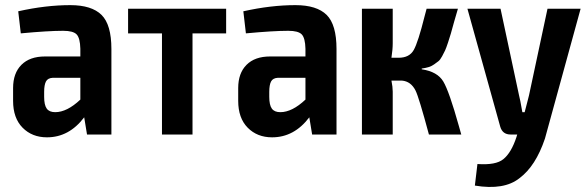

<svg xmlns="http://www.w3.org/2000/svg" viewBox="-20 -524 2290 748"><path d="M254 -504Q337 -504 375.5 -466Q414 -428 414 -333V0H319L308 -67Q249 11 163 11Q105 11 68 -26.5Q31 -64 31 -131V-181Q31 -239 63.5 -271.5Q96 -304 155 -304H293V-334Q292 -376 278.5 -390Q265 -404 226 -404Q168 -404 61 -394L51 -480Q158 -504 254 -504ZM195 -87Q241 -87 293 -136V-221H186Q166 -220 159 -206.5Q152 -193 152 -166V-147Q152 -115 162 -101Q172 -87 195 -87Z M861 -394H730V0H611V-394H479V-490H861Z M1131 -504Q1214 -504 1252.5 -466Q1291 -428 1291 -333V0H1196L1185 -67Q1126 11 1040 11Q982 11 945 -26.5Q908 -64 908 -131V-181Q908 -239 940.5 -271.5Q973 -304 1032 -304H1170V-334Q1169 -376 1155.5 -390Q1142 -404 1103 -404Q1045 -404 938 -394L928 -480Q1035 -504 1131 -504ZM1072 -87Q1118 -87 1170 -136V-221H1063Q1043 -220 1036 -206.5Q1029 -193 1029 -166V-147Q1029 -115 1039 -101Q1049 -87 1072 -87Z M1623 -257V-254Q1684 -245 1707 -206.5Q1730 -168 1768 -32Q1774 -11 1777 0H1651Q1612 -145 1599 -171Q1581 -207 1546 -210Q1543 -210 1540 -210H1505Q1510 -185 1510 -167V0H1390V-490H1510V-356Q1510 -331 1505 -299H1533Q1575 -299 1592 -329.5Q1609 -360 1634 -460Q1639 -480 1642 -490H1764Q1758 -471 1749 -438.5Q1740 -406 1736.5 -393.5Q1733 -381 1725.5 -358.5Q1718 -336 1714 -327.5Q1710 -319 1702.5 -305Q1695 -291 1688 -285.5Q1681 -280 1671 -273Q1661 -266 1649.5 -262.5Q1638 -259 1623 -257Z M2242 -490 2103 16Q2067 123 2004 170Q1944 218 1830 199L1840 115Q1912 120 1941 96Q1972 71 1992 10L1995 0H1969Q1938 0 1929 -30L1801 -490H1930L2002 -153Q2006 -139 2015 -87H2024Q2028 -101 2034 -125.5Q2040 -150 2041 -153L2113 -490Z"/></svg>

Font: Exo 2 Semi Bold Condensed
Style: Regular
Weight: 600
Width: 3
Designer: Natanael Gama
Version: Version 1.001;PS 001.001;hotconv 1.0.70;makeotf.lib2.5.58329